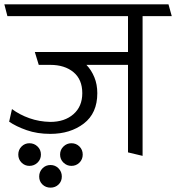

<svg xmlns="http://www.w3.org/2000/svg" viewBox="-31 -700 809 882"><path d="M557 -402H366Q389 -378 402.5 -345Q416 -312 416 -272Q416 -180 354 -132.5Q292 -85 200 -85Q140 -85 91.5 -102Q43 -119 11 -141L24 -199Q59 -173 104 -157Q149 -141 200 -140Q266 -140 306.5 -175.5Q347 -211 347 -272Q347 -335 306.5 -368.5Q266 -402 200 -402H147L129 -461H557V-626H3L-11 -680H743L758 -626H624V16L557 0ZM104 62Q83 62 68 47Q53 32 53 10Q53 -12 68 -27Q83 -42 104 -42Q126 -42 141.5 -27Q157 -12 157 10Q157 32 141.5 47Q126 62 104 62ZM297 62Q276 62 260.5 47Q245 32 245 10Q245 -12 260.5 -27Q276 -42 297 -42Q319 -42 334 -27Q349 -12 349 10Q349 32 334 47Q319 62 297 62ZM201 162Q179 162 164 147.5Q149 133 149 111Q149 89 164 73.5Q179 58 201 58Q223 58 238 73.5Q253 89 253 111Q253 133 238 147.5Q223 162 201 162Z"/></svg>

Font: Palanquin Light
Style: Regular
Weight: 300
Designer: Pria Ravichandran
Version: Version 1.0.4